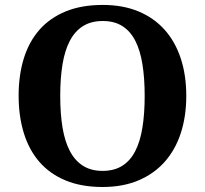

<svg xmlns="http://www.w3.org/2000/svg" viewBox="-20 -745 827 775"><path d="M731.9 -357.9Q731.9 -275.4 709.7 -207.5Q687.5 -139.6 644.3 -91.3Q601.1 -43 538.3 -16.6Q475.6 9.8 394 9.8Q308.6 9.8 244.9 -16.6Q181.2 -43 139.2 -91.3Q97.2 -139.6 76.2 -207.8Q55.2 -275.9 55.2 -358.9Q55.2 -441.9 76.2 -509.5Q97.2 -577.1 139.4 -625Q181.6 -672.9 245.4 -699Q309.1 -725.1 395 -725.1Q476.1 -725.1 538.8 -699Q601.6 -672.9 644.5 -624.8Q687.5 -576.7 709.7 -509Q731.9 -441.4 731.9 -357.9ZM223.1 -357.9Q223.1 -286.1 232.4 -230Q241.7 -173.8 262.2 -135Q282.7 -96.2 315.2 -75.7Q347.7 -55.2 394 -55.2Q440.9 -55.2 473.4 -75.7Q505.9 -96.2 525.9 -135Q545.9 -173.8 554.9 -230Q564 -286.1 564 -357.9Q564 -429.7 554.9 -485.8Q545.9 -542 525.9 -580.8Q505.9 -619.6 473.6 -639.9Q441.4 -660.2 395 -660.2Q348.1 -660.2 315.4 -639.9Q282.7 -619.6 262.2 -580.8Q241.7 -542 232.4 -485.8Q223.1 -429.7 223.1 -357.9Z"/></svg>

Font: Droids
Style: b
Weight: 700
Foundry: Ascender Corporation
Version: Version 1.00 build 113